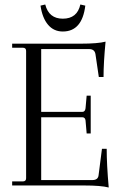

<svg xmlns="http://www.w3.org/2000/svg" viewBox="-20 -824 542 853"><path d="M259 -684Q219 -684 193.5 -714Q168 -744 160 -799L181 -804Q197 -741 259 -741Q323 -741 337 -804L359 -799Q345 -684 259 -684ZM463 9Q429 0 353 0H34V-18H81Q96 -18 96 -32V-598Q96 -612 81 -612H34V-630H339Q415 -630 449 -639Q440 -545 440 -482H419L404 -584Q400 -606 376 -606H163V-327H346Q358 -327 360 -343L365 -399H383V-231H365L360 -289Q358 -303 346 -303H163V-24H390Q416 -24 418 -46L433 -163H454Q454 -94 463 9Z"/></svg>

Font: Arapey Thin
Style: Regular
Weight: 100
Designer: Eduardo Rodriguez Tunni
Foundry: Eduardo Rodriguez Tunni
Version: Version 4.000;hotconv 1.0.109;makeotfexe 2.5.65596